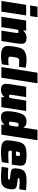

<svg xmlns="http://www.w3.org/2000/svg" viewBox="1546 -2344 791 3952"><g transform="rotate(90 1942.0 -367.5)"><path d="M78 -592 102 -743H320L296 -592ZM-14 0 65 -510H283L205 0Z M596 0 638 -269Q643 -300 644.5 -316.5Q646 -333 643.5 -341Q641 -349 634 -350.5Q627 -352 615 -352Q602 -352 594 -350.5Q586 -349 581.5 -341Q577 -333 574 -316.5Q571 -300 566 -269L524 0H310L389 -510H596L591 -453H601Q617 -473 636 -486Q655 -499 674 -506Q693 -513 711.5 -515.5Q730 -518 745 -518Q794 -518 820.5 -505Q847 -492 858 -466.5Q869 -441 868 -404Q867 -367 859 -319L810 0Z M1289 -11Q1246 -2 1202.5 3Q1159 8 1117 8Q1032 8 987.5 -11Q943 -30 925.5 -64.5Q908 -99 911 -147.5Q914 -196 923 -254Q932 -312 944 -360.5Q956 -409 983.5 -444Q1011 -479 1061.5 -498.5Q1112 -518 1198 -518Q1285 -518 1360 -500L1339 -362Q1321 -364 1291.5 -366Q1262 -368 1235 -368Q1208 -368 1192 -364Q1176 -360 1166.5 -348Q1157 -336 1151.5 -314Q1146 -292 1140 -255Q1134 -218 1132.5 -196Q1131 -174 1136.5 -162Q1142 -150 1157 -146Q1172 -142 1200 -142Q1223 -142 1253.5 -144Q1284 -146 1310 -149Z M1346 0 1462 -743H1680L1565 0Z M1964 0 1968 -57H1958Q1942 -37 1923 -24Q1904 -11 1885 -4Q1866 3 1847.5 5.5Q1829 8 1814 8Q1765 8 1738.5 -5Q1712 -18 1701 -43.5Q1690 -69 1691.5 -106Q1693 -143 1700 -191L1750 -510H1964L1922 -241Q1917 -210 1915.5 -193.5Q1914 -177 1916 -169Q1918 -161 1925 -159.5Q1932 -158 1944 -158Q1958 -158 1965.5 -159.5Q1973 -161 1977.5 -169Q1982 -177 1985.5 -193.5Q1989 -210 1994 -241L2036 -510H2250L2171 0Z M2379 8Q2339 8 2311.5 -3.5Q2284 -15 2270 -44Q2256 -73 2255 -124Q2254 -175 2266 -253Q2278 -331 2295 -382Q2312 -433 2336 -463Q2360 -493 2391.5 -505Q2423 -517 2464 -517Q2501 -517 2532.5 -507Q2564 -497 2584 -459H2594L2638 -743H2852L2737 0H2530L2534 -57H2523Q2494 -16 2456.5 -4Q2419 8 2379 8ZM2506 -157Q2526 -157 2534.5 -161Q2543 -165 2548 -182Q2552 -195 2556 -213.5Q2560 -232 2563 -251.5Q2566 -271 2568 -290Q2570 -309 2571 -323Q2572 -344 2564 -348.5Q2556 -353 2536 -353Q2520 -353 2511.5 -351Q2503 -349 2497.5 -340Q2492 -331 2488.5 -311Q2485 -291 2479 -255Q2473 -219 2471 -199Q2469 -179 2471.5 -170Q2474 -161 2482 -159Q2490 -157 2506 -157Z M3100 8Q3001 8 2948.5 -6.5Q2896 -21 2874 -52.5Q2852 -84 2854 -134Q2856 -184 2867 -254Q2878 -325 2891.5 -375Q2905 -425 2934.5 -457Q2964 -489 3016.5 -503.5Q3069 -518 3159 -518Q3250 -518 3297 -505Q3344 -492 3362 -461Q3380 -430 3376 -379.5Q3372 -329 3360 -254L3354 -215H3070Q3066 -188 3066.5 -173Q3067 -158 3077.5 -151Q3088 -144 3111 -143Q3134 -142 3174 -142Q3199 -142 3240.5 -144Q3282 -146 3324 -149L3303 -12Q3287 -8 3264 -4Q3241 0 3214 2.5Q3187 5 3158 6.5Q3129 8 3100 8ZM3169 -300Q3174 -330 3175.5 -347Q3177 -364 3174 -372Q3171 -380 3162 -381.5Q3153 -383 3138 -383Q3124 -383 3115.5 -381.5Q3107 -380 3101.5 -372Q3096 -364 3092 -347Q3088 -330 3083 -300Z M3619 8Q3592 8 3562.5 7Q3533 6 3504 4Q3475 2 3448 -0.5Q3421 -3 3399 -6L3420 -142Q3457 -139 3496 -137Q3535 -135 3558 -135Q3595 -135 3615 -135.5Q3635 -136 3645 -138.5Q3655 -141 3657.5 -145.5Q3660 -150 3661 -159Q3661 -164 3661 -167Q3661 -170 3656.5 -172Q3652 -174 3642.5 -176Q3633 -178 3615 -180L3498 -195Q3471 -199 3456 -212Q3441 -225 3435 -246Q3429 -267 3430.5 -296Q3432 -325 3438 -361Q3446 -415 3468.5 -446.5Q3491 -478 3524 -493.5Q3557 -509 3598.5 -513.5Q3640 -518 3686 -518Q3713 -518 3741 -517Q3769 -516 3795 -514Q3821 -512 3843.5 -509.5Q3866 -507 3882 -504L3861 -368Q3819 -371 3781.5 -373Q3744 -375 3728 -375Q3695 -375 3676.5 -374.5Q3658 -374 3648.5 -372Q3639 -370 3636.5 -366.5Q3634 -363 3633 -356Q3632 -350 3632 -347Q3632 -344 3636 -341.5Q3640 -339 3648.5 -337.5Q3657 -336 3673 -334L3772 -321Q3795 -318 3814 -311Q3833 -304 3845 -287.5Q3857 -271 3861 -241.5Q3865 -212 3857 -163Q3848 -102 3826 -68Q3804 -34 3772.5 -17Q3741 0 3702 4Q3663 8 3619 8Z"/></g></svg>

Font: Azeri Sans Black
Style: Italic
Weight: 900
Designer: Hector Gatti & Omnibus-Type (original fonts) / Cristiano Sobral (main changes and remastering)
Foundry: Omnibus-Type
Version: Version 0.07;August 21, 2020;FontCreator 13.0.0.2681 64-bit;